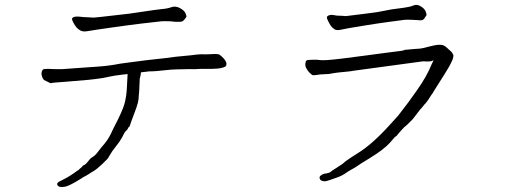

<svg xmlns="http://www.w3.org/2000/svg" viewBox="-20 -723 2040 775"><path d="M540 -335Q541 -313 523 -268Q506 -223 505 -218Q503 -211 500 -210Q499 -209 498 -208Q497 -206 495 -202Q493 -198 490 -196Q487 -194 483 -188Q480 -181 472 -167Q464 -152 447 -131Q431 -111 424 -98Q417 -84 409 -77Q402 -70 392 -60Q368 -38 357 -32Q346 -26 341 -22Q335 -18 326 -13Q317 -9 304 0Q262 26 245 30Q224 35 215 28Q210 24 211 18Q213 12 225 7Q253 -7 262.5 -13.5Q272 -20 277.5 -23.5Q283 -27 288 -31Q293 -35 296 -36Q299 -38 301 -41Q304 -44 307 -46Q310 -48 312 -51Q314 -55 322 -58Q328 -62 336 -72Q344 -84 355 -90Q365 -96 376 -111Q388 -127 401 -142Q416 -160 426 -180Q436 -201 440 -209Q474 -274 482 -302.5Q490 -331 492 -366Q494 -401 495 -422Q495 -423 495 -424Q486 -423 476 -422Q435 -417 429 -415Q387 -406 380 -406Q350 -401 257 -394Q184 -389 185 -387Q185 -387 184 -387Q159 -399 158 -400Q152 -405 149 -417Q146 -426 149 -434Q151 -442 157 -444Q160 -445 175 -445Q188 -445 201 -444Q222 -444 232 -444Q239 -444 274 -447L373 -454Q420 -457 465 -466Q469 -466 502 -471Q556 -478 571 -480Q675 -491 690 -494Q704 -495 752 -500Q780 -504 794 -504Q808 -503 823 -504Q838 -505 846 -505Q858 -505 861 -504Q867 -503 875 -495Q885 -486 889 -479Q894 -472 894 -465Q894 -457 889 -454Q882 -450 866 -447Q860 -446 835 -445Q823 -445 814 -445Q791 -445 790 -445Q766 -443 742 -444Q684 -443 671 -442Q599 -434 583 -435Q567 -433 549 -431Q548 -418 544 -405Q543 -372 542 -358Q541 -344 540 -335ZM631 -637Q596 -633 552 -628Q509 -623 431.5 -612Q354 -601 335 -597.5Q316 -594 305.5 -599.5Q295 -605 289 -612Q283 -619 275.5 -633Q268 -647 272.5 -651Q277 -655 285.5 -656Q294 -657 318 -654Q352 -652 359 -652Q374 -653 442 -661Q496 -667 503 -668Q534 -673 571 -678Q603 -683 630 -686Q656 -688 672 -694Q688 -700 706 -690.5Q724 -681 729 -669Q734 -657 732 -654Q730 -651 723.5 -643Q717 -635 707 -635Q697 -635 687 -635Q669 -637 668 -637Q640 -638 631 -637Z M1613 -643Q1583 -639 1545 -634Q1507 -629 1439.5 -618Q1372 -607 1355.5 -603Q1339 -599 1330 -605Q1321 -611 1316 -618Q1311 -625 1304 -639Q1297 -653 1301 -657Q1305 -661 1312.5 -662.5Q1320 -664 1340 -660Q1371 -659 1376 -658Q1389 -659 1449 -667Q1495 -673 1502 -674Q1529 -679 1560 -685Q1589 -689 1612 -692Q1635 -695 1649 -701Q1663 -707 1678.5 -697.5Q1694 -688 1698.5 -676Q1703 -664 1701 -661Q1699 -658 1693.5 -649.5Q1688 -641 1679 -641Q1670 -641 1662 -642Q1646 -643 1645 -643Q1621 -644 1613 -643ZM1774 -423Q1753 -390 1738 -366Q1728 -350 1728 -350V-349Q1725 -346 1707 -318Q1697 -304 1694 -302L1693 -301Q1679 -283 1676 -281Q1676 -281 1646 -242Q1644 -240 1628 -224Q1619 -215 1611 -209Q1600 -198 1581 -175Q1578 -172 1573 -169L1554 -147Q1530 -120 1473 -85Q1427 -57 1424 -54Q1416 -48 1401 -40Q1386 -32 1378 -26Q1360 -13 1339 -6Q1303 7 1297 8Q1287 10 1278 6Q1270 3 1270 -7Q1270 -12 1277 -16Q1285 -22 1297 -23Q1307 -24 1314 -29Q1322 -36 1336 -44Q1365 -62 1370 -68Q1373 -71 1398 -88Q1410 -96 1423 -104Q1479 -138 1547 -212L1587 -256Q1634 -316 1664 -360Q1704 -417 1722 -463Q1724 -468 1727 -473L1730 -480L1724 -477Q1720 -475 1710 -475Q1699 -475 1698 -475Q1692 -476 1684 -475L1411 -438Q1394 -435 1392 -435Q1342 -431 1311 -425Q1308 -424 1299 -424Q1268 -423 1255 -420Q1244 -418 1239 -421Q1235 -424 1228 -431Q1221 -439 1216 -448Q1210 -459 1214 -473Q1215 -480 1224 -481Q1225 -481 1247 -482Q1262 -482 1267 -481Q1285 -477 1364 -487Q1435 -496 1464 -500Q1493 -504 1531 -509Q1569 -514 1594 -517L1614 -520L1606 -521Q1658 -526 1677 -527Q1687 -528 1712 -535Q1736 -541 1746 -542Q1759 -543 1767 -541Q1772 -540 1781 -533Q1785 -530 1793 -522Q1799 -516 1804 -512Q1809 -504 1810 -501Q1811 -497 1808 -486Q1807 -482 1802 -472Q1797 -462 1794 -456Q1791 -451 1774 -423Z"/></svg>

Font: ToneOZ-Pinyin-Tsuipita-TC
Style: Regular
Weight: 400
Designer: ÂÆ£ÂøóÂáåJeffrey Xuan(jeffreyx@gmail.com, ToneOZ.com) ÈòøÂù§(cjkFonts)
Foundry: ToneOZ
Version: Version 0.24071